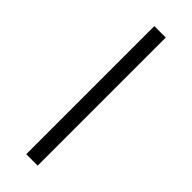

<svg xmlns="http://www.w3.org/2000/svg" viewBox="-232 -704 725 725"><g transform="rotate(45 130.5 -342.0)"><path d="M100 -684H161V0H100Z"/></g></svg>

Font: Bellota Text
Style: Regular
Weight: 400
Designer: Kemie Guaida
Foundry: Kemie Guaida
Version: Version 4.001